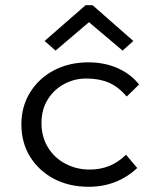

<svg xmlns="http://www.w3.org/2000/svg" viewBox="-20 -705 603 736"><path d="M320 11Q245 11 187 -19.5Q129 -50 95.5 -104Q62 -158 62 -228Q62 -297 95.5 -351Q129 -405 187 -435.5Q245 -466 319 -466Q381 -466 431.5 -443.5Q482 -421 513 -381L466 -335Q433 -373 396.5 -388.5Q360 -404 310 -404Q266 -404 227 -383.5Q188 -363 163.5 -324.5Q139 -286 139 -233Q139 -181 163.5 -140.5Q188 -100 230.5 -77.5Q273 -55 324 -55Q406 -55 463 -112L506 -61Q429 11 320 11ZM193 -511 151 -548 308 -685H335L491 -548L450 -511L321 -620Z"/></svg>

Font: Inconsolata SemiExpanded
Style: Regular
Weight: 400
Width: 6
Monospace: yes
Designer: Raph Levien, Cyreal, Brenton Simpson
Foundry: Raph Levien, Cyreal, Google
Version: Version 3.100; ttfautohint (v1.8.4.7-5d5b)